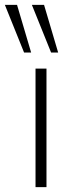

<svg xmlns="http://www.w3.org/2000/svg" viewBox="-54 -769 303 789"><path d="M92 0V-487H137V0ZM156 -553 77 -749H127L185 -553ZM45 -553 -34 -749H16L74 -553Z"/></svg>

Font: Nunito Sans 10pt ExtraLight
Style: Regular
Weight: 250
Designer: Vernon Adams
Foundry: Vernon Adams
Version: Version 3.101;gftools[0.9.27]